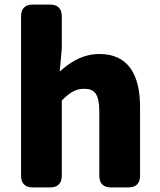

<svg xmlns="http://www.w3.org/2000/svg" viewBox="-20 -779 698 839"><path d="M72 -709V-10C72 22 90 40 122 40H200C232 40 250 22 250 -10V-340C284 -373 308 -391 348 -391C393 -391 414 -369 414 -290V-10C414 22 432 40 464 40H542C574 40 592 22 592 -10V-312C592 -454 539 -543 415 -543C338 -543 282 -504 241 -466L250 -567V-709C250 -741 232 -759 200 -759H122C90 -759 72 -741 72 -709Z"/></svg>

Font: コーポレート・ロゴ（ラウンド）ver3 Bold
Style: Regular
Weight: 700
Designer: [KANA_main] LOGOTYPE.JP [Source Han Sans] Ryoko NISHIZUKA 西塚涼子 (kana, bopomofo & ideographs); Paul D. Hunt (Latin, Greek
Version: Version 12.001;FEAKit 1.0